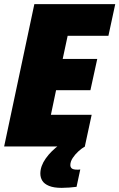

<svg xmlns="http://www.w3.org/2000/svg" viewBox="-30 -708 577 928"><path d="M-10 0 136 -688H527L494 -535H297L273 -423H440L407 -272H241L216 -153H413L380 0ZM268 200Q230 200 207 190.5Q184 181 174.5 165.5Q165 150 165 131Q165 95 191 58Q217 21 260 -10L381 0Q366 8 349.5 23Q333 38 321.5 55.5Q310 73 310 90Q310 100 317 106Q324 112 344 112Q346 112 349 112Q352 112 358 111L340 195Q326 197 305.5 198.5Q285 200 268 200Z"/></svg>

Font: Saira SemiCondensed Black
Style: Italic
Weight: 900
Width: 4
Italic angle: -12°
Designer: Hector Gatti with collaboration of the Omnibus-Type team
Foundry: Omnibus-Type
Version: Version 1.101